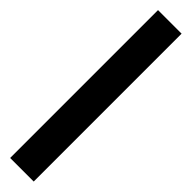

<svg xmlns="http://www.w3.org/2000/svg" viewBox="24 -143 529 529"><g transform="rotate(-45 288.0 121.0)"><path d="M0 167V75.2H576.2V167Z"/></g></svg>

Font: Kay Pho Du
Style: Bold
Weight: 700
Designer: Victor Gaultney, Khu Oo Reh
Foundry: SIL International
Version: Version 3.000